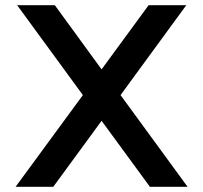

<svg xmlns="http://www.w3.org/2000/svg" viewBox="-20 -719 782 739"><path d="M299 -353 46 -699H191L371 -452L552 -699H697L444 -353L702 0H557L371 -254L185 0H40Z"/></svg>

Font: Prompt Medium
Style: Regular
Weight: 500
Designer: Katatrad Team
Foundry: CadsonDemak
Version: Version 1.000